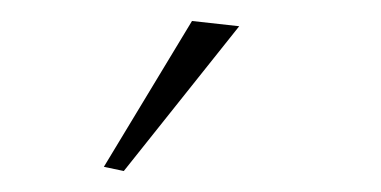

<svg xmlns="http://www.w3.org/2000/svg" viewBox="-20 -917 363 183"><path d="M79 -758 163 -897 208 -892 98 -754Z"/></svg>

Font: Athiti ExtraLight
Style: Regular
Weight: 275
Designer: CadsonDemak Team
Foundry: CadsonDemak
Version: Version 1.033